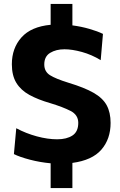

<svg xmlns="http://www.w3.org/2000/svg" viewBox="-20 -823 614 980"><path d="M238.5 137V10.5Q184 5.5 132.5 -8Q81 -21.5 51 -36.5L63 -168.5Q112.5 -142 168 -127Q223.5 -112 272 -112Q320.5 -112 350 -131.5Q379.5 -151 379.5 -196Q379.5 -236.5 340.2 -256.8Q301 -277 236.5 -296.5Q174 -314.5 130.2 -338.5Q86.5 -362.5 63.5 -400Q40.5 -437.5 40.5 -495Q40.5 -577 89.5 -632Q138.5 -687 238.5 -696.5V-803H349.5V-693.5Q395 -687.5 436.5 -675.5Q478 -663.5 505.5 -650L494 -516Q448 -544 398 -557.8Q348 -571.5 309 -571.5Q266 -571.5 236 -553.2Q206 -535 206 -494Q206 -457.5 235.5 -439Q265 -420.5 330 -400.5Q411 -376 457.8 -349.2Q504.5 -322.5 524.5 -285.8Q544.5 -249 544.5 -195.5Q544.5 -113.5 497.5 -59.2Q450.5 -5 349.5 8.5V137Z"/></svg>

Font: Heraclito
Style: Bold
Weight: 700
Designer: Kostas Bartsokas (font) & Cristiano Sobral (main changes)
Foundry: Kostas Bartsokas (font) & Cristiano Sobral (main changes)
Version: Version 1.00;July 8, 2020;FontCreator 13.0.0.2655 64-bit